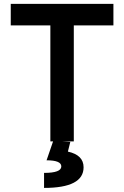

<svg xmlns="http://www.w3.org/2000/svg" viewBox="-20 -713 626 968"><path d="M233.9 0V-585H34.2V-693.4H551.8V-585H352.1V0ZM202.1 234.4V158.7Q289.1 158.7 289.1 126Q289.1 95.2 214.8 95.2L248.5 -2.9L334.5 2.4L322.3 51.3Q401.4 68.8 401.4 130.4Q401.4 234.4 202.1 234.4Z"/></svg>

Font: Cascadia Code SemiBold
Style: Regular
Weight: 600
Monospace: yes
Designer: Aaron Bell
Foundry: Saja Typeworks
Version: Version 2404.023; ttfautohint (v1.8.4)